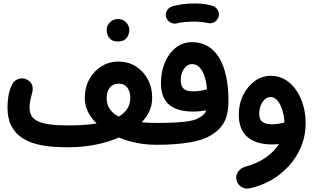

<svg xmlns="http://www.w3.org/2000/svg" viewBox="-20 -814 1861 1136"><path d="M24.3 -179.1Q24.3 -112.2 47.5 -68.5Q70.7 -24.8 109.3 0.8Q147.9 26.4 195.1 38.4Q242.3 50.4 291.1 53.9Q340 57.4 382.3 57.4Q484.5 57.4 574.7 35.7Q664.9 14 733.7 -25.3Q802.5 -64.6 841.5 -118.1Q880.5 -171.6 880.5 -235.6Q880.5 -295.5 854.8 -344Q829.1 -392.5 784.2 -421Q739.4 -449.6 681.2 -449.6Q624.4 -449.6 579.1 -420.8Q533.8 -392.1 507.8 -343.5Q481.7 -294.9 481.7 -234.5Q481.7 -175.8 516.4 -125.3Q551.1 -74.8 611 -37.2Q670.8 0.5 746.9 21.6Q823 42.7 906.2 42.7H906.7Q933.7 42.7 952.4 23.6Q971.1 4.5 971.1 -22Q971.1 -49 952.4 -67.8Q933.7 -86.7 906.7 -86.7H906.2Q812.6 -86.7 746.5 -101.9Q680.3 -117.2 645.7 -150Q611.1 -182.7 611.1 -234.5Q611.1 -272.1 630 -295.7Q648.9 -319.2 681.2 -319.2Q715.2 -319.2 733 -296.1Q750.9 -272.9 750.9 -235.6Q750.9 -191.9 726.3 -160.9Q701.8 -129.9 654.4 -110.4Q607.1 -90.8 538.7 -81.4Q470.3 -72 382.3 -72Q317.9 -72 274 -78.1Q230.2 -84.1 203.9 -96.9Q177.5 -109.6 166.1 -130Q154.7 -150.4 154.7 -179.1Q154.7 -191 157.1 -206.8Q159.5 -222.7 162.8 -236.5Q166 -250.4 168.1 -256.1Q187.5 -319.3 138.9 -343.4Q115 -355.3 89.3 -346.8Q63.6 -338.3 51.6 -314.3Q35.9 -282.1 30.1 -246.9Q24.3 -211.8 24.3 -179.1ZM611.2 -636.5Q611.2 -621.3 616.3 -607.2Q621.9 -592 636.2 -580.4Q650.5 -568.7 677.7 -568.7Q704.3 -568.7 719.1 -580.1Q733.8 -591.4 739.4 -607.2Q745.1 -623 745.1 -636.2Q745.1 -654.4 734.6 -670.9Q726.6 -683.7 712.2 -692.4Q697.8 -701.2 677 -701.2Q648.3 -701.2 629.8 -681.3Q611.2 -661.5 611.2 -636.5Z M842 -22Q842 4.5 861.1 23.6Q880.2 42.7 906.7 42.7Q1022.7 42.7 1109.1 27.3Q1195.6 11.8 1243.2 -23.8Q1274.2 -44.3 1293.8 -71.3Q1313.5 -98.3 1322.6 -134.1Q1331.8 -169.9 1331.8 -216.7Q1331.8 -298 1318 -362.3Q1304.2 -426.6 1277.1 -471.7Q1250 -516.8 1209.7 -540.7Q1169.4 -564.6 1116.3 -564.6Q1062 -564.6 1020.6 -532.2Q979.1 -499.9 955.7 -444.9Q932.3 -390 932.3 -321.7Q932.3 -235.5 980.4 -194.7Q1028.6 -153.9 1124 -153.9Q1149.3 -153.9 1176.1 -157.5Q1202.9 -161.1 1229.7 -168.1Q1253.4 -174.2 1266.4 -197Q1279.3 -219.8 1270.6 -245.1Q1263.5 -266.4 1242.7 -278.1Q1221.8 -289.8 1198.5 -284.3Q1178.1 -278.9 1158.9 -276.2Q1139.6 -273.4 1122.6 -273.4Q1085.6 -273.4 1067.6 -288.3Q1049.6 -303.2 1049.6 -339.6Q1049.6 -364.5 1057.9 -386.1Q1066.3 -407.7 1081.4 -421.3Q1096.4 -434.8 1115.6 -434.8Q1138.9 -434.8 1156.2 -419.6Q1173.5 -404.4 1185.2 -375.7Q1196.9 -346.9 1202.6 -306Q1208.3 -265.1 1208.3 -214.1Q1208.3 -188.8 1203.7 -171Q1199.2 -153.1 1188.7 -140.7Q1178.2 -128.4 1160.5 -118.8Q1132.1 -99.7 1068.1 -93.2Q1004 -86.7 906.7 -86.7Q880.2 -86.7 861.1 -67.8Q842 -49 842 -22ZM963 -712Q969.1 -692 988.2 -681.3Q1007.3 -670.5 1027.6 -676Q1045 -681 1072.6 -683.6Q1100.2 -686.2 1133.3 -686.2Q1148.2 -686.2 1160.3 -693.4Q1172.5 -700.7 1179.7 -713.1Q1187 -725.5 1187 -739.9Q1187 -762 1171.2 -777.8Q1155.4 -793.6 1133.3 -793.6Q1097.9 -793.6 1061.9 -789.2Q1025.9 -784.8 998.7 -776.2Q977.7 -769.5 967.5 -750.9Q957.3 -732.3 963 -712ZM1079.6 -739.9Q1079.6 -717.8 1095.4 -702Q1111.2 -686.2 1133.3 -686.2Q1153 -686.2 1173.7 -683.8Q1194.5 -681.4 1208.5 -677.9Q1219.4 -675.4 1230 -676.8Q1240.6 -678.2 1249.8 -684Q1259 -689.7 1266.1 -699.6Q1279.3 -718.8 1273.6 -741.5Q1267.8 -764.3 1246.9 -775.9Q1227.1 -784.1 1197.9 -788.8Q1168.8 -793.6 1133.3 -793.6Q1111.2 -793.6 1095.4 -777.8Q1079.6 -762 1079.6 -739.9Z M1583 -365.5Q1530.2 -365.5 1487 -334.2Q1443.8 -302.9 1418.3 -250.7Q1392.8 -198.5 1392.8 -136.1Q1392.8 -47 1444.3 -3.2Q1495.7 40.6 1590.3 40.6Q1637.5 40.6 1690.9 27.6Q1714 21.5 1727 -1Q1740 -23.6 1731.7 -49Q1724.6 -70.3 1703.9 -82.2Q1683.2 -94 1659.9 -88.3Q1644 -84.5 1626.2 -81.5Q1608.3 -78.6 1589.2 -78.6Q1552.9 -78.6 1533.3 -92.6Q1513.8 -106.6 1513.8 -141.2Q1513.8 -166.5 1522.5 -189Q1531.2 -211.5 1546.4 -225.6Q1561.5 -239.7 1580.1 -239.7Q1600.3 -239.7 1615.8 -224.9Q1631.2 -210.1 1641.7 -186.3Q1652.2 -162.5 1657.7 -134.6Q1663.2 -106.7 1663.2 -80.4Q1663.2 -22.7 1636.2 27.3Q1609.3 77.3 1557.4 114.7Q1505.5 152.2 1430.3 172.9Q1404.9 179.9 1389.2 201.2Q1373.5 222.5 1378.5 248.8Q1383.5 274.8 1406.1 290.3Q1428.6 305.8 1454.3 300.8Q1521.2 287.2 1581.5 253.4Q1641.7 219.6 1688.2 168.9Q1734.7 118.2 1761.5 53.7Q1788.3 -10.7 1788.3 -85.2Q1788.3 -142 1773.6 -192.4Q1758.8 -242.9 1731.6 -281.9Q1704.5 -320.9 1666.8 -343.2Q1629.2 -365.5 1583 -365.5Z"/></svg>

Font: Mikhak VF
Style: Regular
Weight: 100
Designer: Amin Abedi
Version: Version 3.001